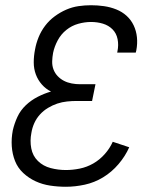

<svg xmlns="http://www.w3.org/2000/svg" viewBox="-20 -702 590 734"><path d="M232 12Q201 12 171.5 7.5Q142 3 116 -9Q90 -21 69 -40.5Q48 -60 37.5 -86.5Q27 -113 25 -143Q23 -173 29 -204Q35 -230 46.5 -255Q58 -280 78.5 -299.5Q99 -319 124.5 -332Q150 -345 175 -352Q155 -362 140 -379Q125 -396 117 -417.5Q109 -439 109 -463.5Q109 -488 114 -513Q118 -536 127.5 -559.5Q137 -583 152.5 -603.5Q168 -624 189 -639.5Q210 -655 233 -665Q256 -675 280 -678.5Q304 -682 328 -682Q353 -682 377.5 -678.5Q402 -675 424.5 -666Q447 -657 464 -641.5Q481 -626 491 -605Q501 -584 503.5 -559.5Q506 -535 501 -509L499 -501H428L429 -506Q434 -530 429.5 -552.5Q425 -575 410 -590Q395 -605 373.5 -611.5Q352 -618 328 -618Q304 -618 279 -611Q254 -604 233.5 -587.5Q213 -571 200.5 -547.5Q188 -524 183 -500Q180 -484 179.5 -467.5Q179 -451 184.5 -436.5Q190 -422 200.5 -411Q211 -400 224.5 -393Q238 -386 254 -383Q270 -380 286 -380H345L332 -316H273Q255 -316 236 -314Q217 -312 199 -306Q181 -300 163.5 -289.5Q146 -279 132.5 -264Q119 -249 111 -231Q103 -213 100 -194Q94 -164 99.5 -135Q105 -106 125 -86.5Q145 -67 173.5 -59.5Q202 -52 232 -52Q258 -52 285 -57.5Q312 -63 336.5 -77Q361 -91 380.5 -113Q400 -135 411 -160L474 -139Q459 -105 433 -74.5Q407 -44 374 -24Q341 -4 304 4Q267 12 232 12Z"/></svg>

Font: Lode Term
Style: Italic
Weight: 400
Italic angle: -11°
Monospace: yes
Designer: Belleve Invis
Foundry: Belleve Invis
Version: Version 29.2.0